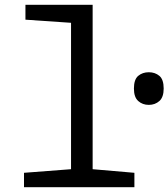

<svg xmlns="http://www.w3.org/2000/svg" viewBox="-20 -780 702 800"><path d="M600 -343Q574 -343 556 -359Q538 -375 538 -411Q538 -449 556 -464Q574 -479 600 -479Q626 -479 644 -464Q662 -449 662 -411Q662 -375 644 -359Q626 -343 600 -343ZM80 0V-60L276 -75V-685L86 -698V-760H366V-75L540 -60V0Z"/></svg>

Font: Noto Sans Mono
Style: Regular
Weight: 400
Designer: Monotype Design Team
Foundry: Monotype Imaging Inc.
Version: Version 2.014